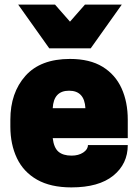

<svg xmlns="http://www.w3.org/2000/svg" viewBox="-20 -800 600 834"><path d="M290 14Q200 14 141 -19.5Q82 -53 53.5 -113Q25 -173 25 -250V-280Q25 -397 90.5 -470.5Q156 -544 284 -544Q370 -544 425.5 -510Q481 -476 508 -416.5Q535 -357 535 -280V-200H209Q214 -158 234 -141Q254 -124 291 -124Q321 -124 341.5 -137.5Q362 -151 362 -170H535Q535 -88 472 -37Q409 14 290 14ZM374 -590H194L59 -780H219L284 -706L349 -780H509ZM351 -330Q347 -406 280 -406Q213 -406 209 -330Z"/></svg>

Font: Tanohe Sans Black
Style: Regular
Weight: 900
Designer: Village Type and Design LLC & Cristiano Sobral
Foundry: Cooper Hewitt Smithsonian Design Museum
Version: Version 1.00;March 11, 2020;FontCreator 12.0.0.2522 64-bit; 